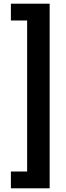

<svg xmlns="http://www.w3.org/2000/svg" viewBox="-20 -809 359 1040"><path d="M39 120H127V-698H39V-789H249V211H39Z"/></svg>

Font: Suez One
Style: Regular
Weight: 400
Designer: Michal Sahar
Foundry: Hagilda
Version: Version 1.001